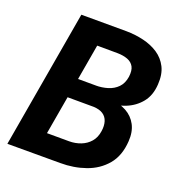

<svg xmlns="http://www.w3.org/2000/svg" viewBox="-129 -821 876 931"><g transform="rotate(20 309.5 -355.5)"><path d="M340.8 -312H157.2L174.3 -412.6L315.9 -412.1Q348.1 -412.1 377.7 -421.1Q407.2 -430.2 427.5 -450.9Q447.8 -471.7 453.1 -506.8Q457.5 -540 447.3 -559.1Q437 -578.1 414.8 -586.7Q392.6 -595.2 362.3 -595.7L256.8 -596.2L153.3 0H10.3L133.3 -710.9L366.7 -710.4Q412.6 -710 455.6 -699.7Q498.5 -689.5 531.7 -667.5Q564.9 -645.5 583.3 -609.4Q601.6 -573.2 598.1 -520.5Q594.7 -462.9 564.9 -426Q535.2 -389.2 489 -370.6Q442.9 -352.1 390.1 -349.1ZM282.7 0H61L136.2 -114.3L287.1 -113.8Q319.3 -113.8 347.4 -124.8Q375.5 -135.7 394.5 -157.7Q413.6 -179.7 418.5 -213.9Q422.9 -242.7 416 -264.4Q409.2 -286.1 390.9 -298.1Q372.6 -310.1 342.3 -311.5L197.8 -312L215.8 -412.6L381.8 -412.1L406.2 -373Q454.1 -370.6 489.5 -351.3Q524.9 -332 543.5 -296.9Q562 -261.7 558.6 -212.4Q553.7 -136.2 514.2 -89.4Q474.6 -42.5 413.3 -21Q352.1 0.5 282.7 0Z"/></g></svg>

Font: Roboto
Style: Bold Italic
Weight: 700
Italic angle: -12°
Designer: Christian Robertson
Foundry: Google
Version: Version 3.0